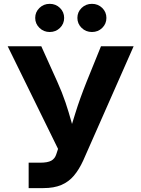

<svg xmlns="http://www.w3.org/2000/svg" viewBox="-20 -965 725 985"><path d="M127 0V-130.4H186.5Q224.1 -130.4 242.9 -140.6Q261.7 -150.9 269 -174.3L277.8 -201.2L19.5 -727.5H191.9L273.4 -546.9Q298.8 -490.7 316.2 -439Q333.5 -387.2 346.2 -340.6Q358.9 -293.9 370.6 -252.4H325.7Q343.8 -311 366.9 -385.5Q390.1 -460 424.8 -546.9L498 -727.5H665.5L406.7 -141.1Q385.7 -95.2 359.1 -63.7Q332.5 -32.2 294.7 -16.1Q256.8 0 202.6 0ZM451.7 -800.8Q420.4 -800.8 398.7 -822Q377 -843.3 377 -873Q377 -903.3 398.7 -924.3Q420.4 -945.3 451.7 -945.3Q482.9 -945.3 504.4 -924.3Q525.9 -903.3 525.9 -873Q525.9 -842.8 504.4 -821.8Q482.9 -800.8 451.7 -800.8ZM234.9 -800.8Q204.1 -800.8 182.4 -822Q160.6 -843.3 160.6 -873Q160.6 -903.3 182.4 -924.3Q204.1 -945.3 234.9 -945.3Q266.1 -945.3 287.6 -924.3Q309.1 -903.3 309.1 -873Q309.1 -842.8 287.6 -821.8Q266.1 -800.8 234.9 -800.8Z"/></svg>

Font: Inter 18pt
Style: Bold
Weight: 700
Designer: Rasmus Andersson
Foundry: rsms
Version: Version 4.001;git-66647c0bb